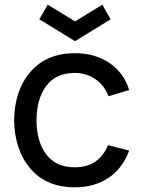

<svg xmlns="http://www.w3.org/2000/svg" viewBox="-20 -781 601 816"><path d="M299 -606 147 -699 183 -761 299 -690 415 -761 450 -699ZM298 15Q177 15 109.5 -64Q42 -143 40 -270Q42 -399 110.5 -477Q179 -555 299 -555Q384 -555 445.5 -513Q507 -471 529 -398L441 -372Q424 -418 385.5 -444.5Q347 -471 298 -471Q218 -471 177 -416.5Q136 -362 135 -270Q136 -177 177.5 -123.5Q219 -70 298 -70Q400 -70 439 -164L529 -141Q501 -65 441 -25Q381 15 298 15Z"/></svg>

Font: Manrope Medium
Style: Medium
Weight: 500
Designer: Mikhail Sharanda
Foundry: Mikhail Sharanda
Version: Version 4.000;hotconv 1.0.109;makeotfexe 2.5.65596